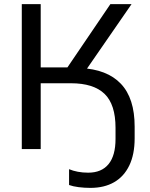

<svg xmlns="http://www.w3.org/2000/svg" viewBox="-20 -725 731 934"><path d="M420 189Q391 189 363 185.5Q335 182 316 175V98Q335 106 358.5 110.5Q382 115 409 115Q474 115 508 73.5Q542 32 542 -49V-103Q542 -217 488.5 -268.5Q435 -320 325 -320H178V0H86V-705H178V-397H323L295 -378L517 -705H620L383 -362L371 -394Q501 -388 568 -317.5Q635 -247 635 -109V-52Q635 26 609 80Q583 134 535 161.5Q487 189 420 189Z"/></svg>

Font: Mulish Medium
Style: Regular
Weight: 500
Designer: Vernon Adams
Foundry: Vernon Adams
Version: Version 3.603; ttfautohint (v1.8.3)